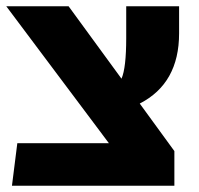

<svg xmlns="http://www.w3.org/2000/svg" viewBox="-41 -590 632 610"><path d="M528 -484Q528 -325 403 -261L513 -110V0H-3L14 -135H305L-21 -570H177L345 -340Q360 -374 360 -469V-570H528Z"/></svg>

Font: FiraGO ExtraBold
Style: Regular
Weight: 800
Designer: bBox Type
Foundry: bBox Type GmbH
Version: Version 1.001;PS 001.001;hotconv 1.0.88;makeotf.lib2.5.64775